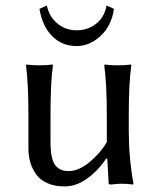

<svg xmlns="http://www.w3.org/2000/svg" viewBox="-20 -666 577 696"><path d="M149.9 -646Q158.2 -606 187.7 -581.1Q217.3 -556.2 257.8 -556.2Q298.3 -556.2 328.6 -580.1Q358.9 -604 366.2 -646L393.1 -633.8Q384.3 -572.3 344.5 -535.6Q304.7 -499 257.8 -499Q205.1 -499 169.4 -534.7Q133.8 -570.3 123 -633.8ZM365.2 -91.8Q337.4 -49.3 297.4 -19.8Q257.3 9.8 213.9 9.8Q178.2 9.8 151.9 -2Q125.5 -13.7 111.1 -33.9Q96.7 -54.2 89.8 -77.9Q83 -101.6 83 -128.9V-249Q83 -364.7 74.2 -429.2L76.2 -432.1Q94.7 -429.2 123 -429.2Q151.4 -429.2 169.9 -432.1L171.9 -429.2Q163.1 -369.1 163.1 -249V-149.9Q163.1 -116.7 168.5 -94.7Q173.8 -72.8 184.1 -62.7Q194.3 -52.7 204.6 -49.3Q214.8 -45.9 230 -45.9Q264.6 -45.9 303.7 -77.6Q342.8 -109.4 367.2 -150.9V-249Q367.2 -361.3 357.9 -429.2L359.9 -432.1Q377.9 -429.2 407.2 -429.2Q435.5 -429.2 454.1 -432.1L456.1 -429.2Q446.8 -366.2 446.8 -249V-191.9Q446.8 -93.8 463.9 0L461.9 2.9Q442.4 0 417.5 0Q409.2 0 382.8 2.9Q374 2.9 374 0L369.1 -88.9Z"/></svg>

Font: Linux Biolinum G
Style: Regular
Weight: 400
Designer: Philipp H. Poll
Foundry: Philipp H. Poll
Version: Version 1.1.0 ; ttfautohint (v1.6)